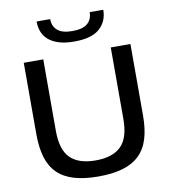

<svg xmlns="http://www.w3.org/2000/svg" viewBox="-102 -1058 1017 1154"><g transform="rotate(-10 406.0 -481.0)"><path d="M403 -814Q349 -814 311 -825.5Q273 -837 248 -858Q223 -879 211.5 -908Q200 -937 200 -972H283Q283 -928 312 -903Q341 -878 403 -878Q466 -878 495 -903Q524 -928 524 -972H607Q607 -902 558.5 -858Q510 -814 403 -814ZM406 10Q319 10 257 -8.5Q195 -27 156 -65.5Q117 -104 99 -163.5Q81 -223 81 -305V-741H200V-304Q200 -189 251 -138.5Q302 -88 406 -88Q509 -88 560.5 -138.5Q612 -189 612 -304V-741H732V-305Q732 -223 714 -163.5Q696 -104 656.5 -65.5Q617 -27 555 -8.5Q493 10 406 10Z"/></g></svg>

Font: Encode Sans Wide
Style: Medium
Weight: 500
Designer: Pablo Impallari, Andres Torresi
Foundry: Pablo Impallari, Andres Torresi
Version: Version 1.000; ttfautohint (v1.00) -l 8 -r 50 -G 200 -x 14 -